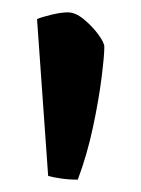

<svg xmlns="http://www.w3.org/2000/svg" viewBox="-20 -726 229 311"><path d="M106 -435Q91 -435 78 -437Q65 -439 58 -441L40 -695Q46 -698 62.5 -702Q79 -706 90 -706Q102 -706 115.5 -695Q129 -684 139 -670.5Q149 -657 149 -650Q149 -636 144.5 -600Q140 -564 130.5 -519.5Q121 -475 106 -435Z"/></svg>

Font: Texturina Medium 12pt SemiBold
Style: Regular
Weight: 600
Version: Version 1.002